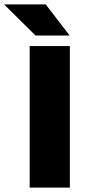

<svg xmlns="http://www.w3.org/2000/svg" viewBox="-82 -847 388 867"><path d="M233.5 -639V0H52V-639ZM231.5 -688 124.5 -827H-62V-825.5L78.5 -686.5H231.5Z"/></svg>

Font: Anek Kannada Medium ExtraBold
Style: Regular
Weight: 800
Version: Version 1.003